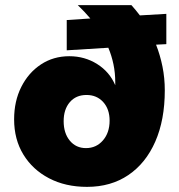

<svg xmlns="http://www.w3.org/2000/svg" viewBox="-20 -720 697 748"><path d="M240 -642 332 -648Q310 -674 283 -700H492Q509 -681 525 -660L628 -666V-548L588 -546Q604 -505 613 -460.5Q622 -416 622 -368Q622 -253 585 -168.5Q548 -84 480 -38Q412 8 319 8Q235 8 171 -25.5Q107 -59 71 -118Q35 -177 35 -255Q35 -326 63 -381.5Q91 -437 139.5 -469Q188 -501 250 -501Q310 -501 358.5 -470.5Q407 -440 429 -388V-400Q429 -436 422 -469.5Q415 -503 402 -534L240 -524ZM407 -250Q407 -295 382 -322.5Q357 -350 317 -350Q276 -350 252 -322Q228 -294 228 -248Q228 -201 252 -172Q276 -143 315 -143Q355 -143 381 -173Q407 -203 407 -250Z"/></svg>

Font: Overused Grotesk Black
Style: Italic
Weight: 900
Italic angle: -10°
Version: Version 0.003